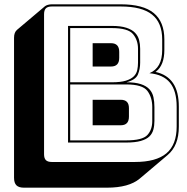

<svg xmlns="http://www.w3.org/2000/svg" viewBox="-20 -750 865 889"><path d="M91 119Q67 119 56 108Q45 97 45 73V-575Q45 -588 48.5 -597Q52 -606 59 -612L188 -721Q193 -725 201.5 -727.5Q210 -730 220 -730H539Q643 -730 692 -689.5Q741 -649 741 -567V-519Q741 -484 731.5 -459Q722 -434 703 -419L700 -417Q754 -405 781 -365.5Q808 -326 808 -256V-164Q808 -119 795 -86.5Q782 -54 756 -32L627 77Q602 98 564 108.5Q526 119 475 119ZM604 0Q703 0 750.5 -40Q798 -80 798 -164V-256Q798 -329 767 -367Q736 -405 672 -411Q702 -424 716.5 -450.5Q731 -477 731 -519V-567Q731 -645 684 -682.5Q637 -720 539 -720H220Q201 -720 192.5 -711.5Q184 -703 184 -684V-36Q184 -17 192.5 -8.5Q201 0 220 0ZM564 -90H295V-630H498Q539 -630 565 -621.5Q591 -613 605 -598.5Q619 -584 624 -565Q629 -546 629 -524V-460Q629 -430 618.5 -405Q608 -380 565 -369Q606 -369 632 -360.5Q658 -352 672 -336.5Q686 -321 690.5 -300Q695 -279 695 -254V-190Q695 -168 690 -149.5Q685 -131 671.5 -118Q658 -105 632 -97.5Q606 -90 564 -90ZM498 -620H305V-369H498Q539 -369 563 -376.5Q587 -384 599.5 -396.5Q612 -409 615.5 -425.5Q619 -442 619 -460V-524Q619 -564 596 -592Q573 -620 498 -620ZM409 -550H494Q513 -550 522.5 -540Q532 -530 532 -510V-482Q532 -462 522.5 -452Q513 -442 494 -442H409ZM565 -359H305V-100H564Q639 -100 662 -124.5Q685 -149 685 -190V-254Q685 -299 662.5 -329Q640 -359 565 -359ZM409 -288H539Q558 -288 567.5 -278.5Q577 -269 577 -249V-210Q577 -190 567.5 -180Q558 -170 539 -170H409Z"/></svg>

Font: Bungee Shade
Style: Regular
Weight: 400
Designer: David Jonathan Ross
Foundry: David Jonathan Ross
Version: Version 1.001;PS 1.0;hotconv 1.0.72;makeotf.lib2.5.5900